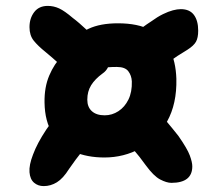

<svg xmlns="http://www.w3.org/2000/svg" viewBox="-20 -669 740 651"><path d="M334 -135Q276 -135 230.5 -154.5Q185 -174 158.5 -215.5Q132 -257 131 -321Q130 -373 147 -413Q164 -453 190.5 -479.5Q217 -506 244.5 -519.5Q272 -533 290 -533Q324 -533 338 -518Q352 -503 353 -469Q353 -455 346.5 -441.5Q340 -428 328 -420Q302 -401 289 -380Q276 -359 276 -331Q276 -306 291.5 -292Q307 -278 335 -278Q360 -278 381.5 -292Q403 -306 415.5 -331.5Q428 -357 427 -393Q426 -413 415 -427.5Q404 -442 376 -442Q344 -442 327 -438Q310 -434 300.5 -428Q291 -422 282.5 -418Q274 -414 260 -414Q234 -414 218 -427.5Q202 -441 202 -468Q202 -497 221.5 -525Q241 -553 280.5 -571.5Q320 -590 380 -590Q448 -590 491 -567Q534 -544 555 -502.5Q576 -461 578 -402Q580 -317 546.5 -257Q513 -197 456.5 -166Q400 -135 334 -135ZM128 -38Q109 -38 95.5 -49.5Q82 -61 80 -85Q78 -109 92 -145Q106 -183 136.5 -229Q167 -275 211 -320L311 -215Q284 -188 260 -158Q236 -128 214 -96Q194 -64 173 -51Q152 -38 128 -38ZM561 -49Q545 -49 523 -60.5Q501 -72 474 -109Q455 -136 427.5 -168Q400 -200 370 -230L475 -334Q509 -300 538 -265.5Q567 -231 585 -208Q615 -165 623.5 -142Q632 -119 632 -105Q632 -49 561 -49ZM237 -400Q210 -426 183 -450.5Q156 -475 134 -493Q109 -513 94.5 -531Q80 -549 80 -577Q80 -607 96 -628Q112 -649 142 -649Q162 -649 180.5 -640.5Q199 -632 227 -608Q246 -594 277.5 -564.5Q309 -535 342 -502ZM487 -406 388 -511Q410 -533 437 -555.5Q464 -578 492 -596Q514 -612 532.5 -621Q551 -630 566 -634Q581 -638 593 -638Q623 -638 637.5 -618.5Q652 -599 652 -565Q652 -541 644.5 -527.5Q637 -514 615 -500Q581 -480 549 -456.5Q517 -433 487 -406Z"/></svg>

Font: Shantell Sans
Style: Bold
Weight: 700
Designer: Stephen Nixon, Anya Danilova, Shantell Martin
Foundry: Arrow Type
Version: Version 1.011;[c5ecc13dd]